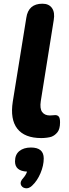

<svg xmlns="http://www.w3.org/2000/svg" viewBox="-20 -734 373 1036"><path d="M203 11Q113 11 73.5 -39.5Q34 -90 49 -186L122 -638Q133 -714 209 -714Q244 -714 260.5 -690.5Q277 -667 270 -626L200 -188Q194 -148 207.5 -129.5Q221 -111 249 -111Q259 -111 265.5 -112Q272 -113 278 -113Q290 -113 297 -105Q304 -97 304 -74Q304 -38 290 -20.5Q276 -3 257 4Q248 7 232.5 9Q217 11 203 11ZM153 268Q135 285 116.5 281.5Q98 278 92.5 262Q87 246 106 226Q113 218 118 209.5Q123 201 126 192Q61 189 61 137Q61 100 84.5 81Q108 62 147 62Q216 62 216 121Q216 159 198.5 200.5Q181 242 153 268Z"/></svg>

Font: Nunito ExtraBold
Style: Italic
Weight: 800
Italic angle: -9°
Designer: Vernon Adams
Foundry: Vernon Adams
Version: Version 3.601; ttfautohint (v1.8.2.53-6de2)